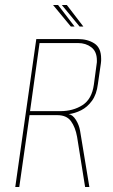

<svg xmlns="http://www.w3.org/2000/svg" viewBox="-20 -747 451 767"><path d="M41 0 125 -591H291Q330 -591 357 -573.5Q384 -556 384 -513Q384 -509 384 -504Q384 -499 383 -494L371 -411Q366 -370 347.5 -344.5Q329 -319 304 -306.5Q279 -294 254 -291Q270 -289 283 -268.5Q296 -248 300 -224L337 0H320L288 -200Q281 -239 263.5 -263Q246 -287 209 -287H98L57 0ZM221 -303Q272 -303 309.5 -327Q347 -351 355 -409L366 -491Q367 -495 367 -498.5Q367 -502 367 -506Q367 -541 345 -558Q323 -575 292 -575H138L100 -303ZM298 -641 227 -727H247L313 -641ZM263 -641 192 -727H212L278 -641Z"/></svg>

Font: Alumni Sans Pinstripe
Style: Italic
Weight: 400
Italic angle: -8°
Designer: Robert E. Leuschke
Foundry: Robert E. Leuschke
Version: Version 1.010; ttfautohint (v1.8.4.7-5d5b)